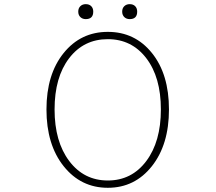

<svg xmlns="http://www.w3.org/2000/svg" viewBox="-20 -893 1040 926"><path d="M204.1 -365.2Q204.1 -534.2 286.6 -636.7Q369.1 -739.3 500 -739.3Q630.9 -739.3 712.9 -637.2Q794.9 -535.2 794.9 -365.2Q794.9 -195.3 712.4 -91.3Q629.9 12.7 500 12.7Q370.1 12.7 287.1 -91.3Q204.1 -195.3 204.1 -365.2ZM500 -704.1Q383.8 -704.1 313.5 -612.3Q243.2 -520.5 243.2 -365.2Q243.2 -210 314 -116.2Q384.8 -22.5 500 -22.5Q615.2 -22.5 685.5 -116.2Q755.9 -210 755.9 -365.2Q755.9 -520.5 685.5 -612.3Q615.2 -704.1 500 -704.1ZM393.6 -800.8Q377.9 -800.8 367.7 -810.5Q357.4 -820.3 357.4 -836.9Q357.4 -853.5 367.7 -863.3Q377.9 -873 393.6 -873Q410.2 -873 419.9 -863.3Q429.7 -853.5 429.7 -836.9Q429.7 -800.8 393.6 -800.8ZM605.5 -800.8Q589.8 -800.8 579.6 -810.5Q569.3 -820.3 569.3 -836.9Q569.3 -853.5 579.6 -863.3Q589.8 -873 605.5 -873Q622.1 -873 631.8 -863.3Q641.6 -853.5 641.6 -836.9Q641.6 -800.8 605.5 -800.8Z"/></svg>

Font: Gen Shin Gothic Monospace ExtraLight
Style: Regular
Weight: 200
Designer: [Source Han Sans]
Ryoko NISHIZUKA  (kana & ideographs); Paul D. Hunt (Latin, Greek & Cyrillic); Wenlong ZHANG  (bopomofo
Version: Version 1.002.20150607